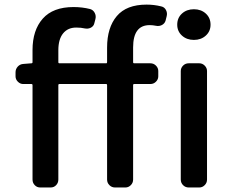

<svg xmlns="http://www.w3.org/2000/svg" viewBox="-20 -830 1040 850"><path d="M450.2 -549.8Q454.1 -549.8 454.1 -554.7V-619.1Q454.1 -708 497.1 -758.8Q540 -809.6 628.9 -809.6Q662.1 -809.6 693.4 -801.8Q708 -798.8 714.8 -785.6Q721.7 -772.5 717.8 -757.8L712.9 -738.3Q709 -725.6 696.8 -719.2Q684.6 -712.9 670.9 -715.8Q656.2 -718.8 642.6 -718.8Q569.3 -718.8 569.3 -620.1V-554.7Q569.3 -549.8 574.2 -549.8H645.5Q660.2 -549.8 670.4 -539.6Q680.7 -529.3 680.7 -515.6V-492.2Q680.7 -478.5 670.4 -468.3Q660.2 -458 645.5 -458H574.2Q569.3 -458 569.3 -453.1V-35.2Q569.3 -20.5 559.1 -10.3Q548.8 0 535.2 0H489.3Q474.6 0 464.4 -10.3Q454.1 -20.5 454.1 -35.2V-453.1Q454.1 -458 450.2 -458H243.2Q238.3 -458 238.3 -453.1V-35.2Q238.3 -20.5 228.5 -10.3Q218.8 0 204.1 0H158.2Q143.6 0 133.8 -10.3Q124 -20.5 124 -35.2V-453.1Q124 -458 119.1 -458H83Q69.3 -458 59.1 -468.3Q48.8 -478.5 48.8 -492.2V-509.8Q48.8 -524.4 58.6 -535.2Q68.4 -545.9 83 -546.9L119.1 -549.8Q124 -549.8 124 -554.7V-608.4Q124 -696.3 169.4 -747.6Q214.8 -798.8 305.7 -798.8Q343.8 -798.8 378.9 -790Q392.6 -786.1 399.4 -772.9Q406.2 -759.8 402.3 -745.1L397.5 -726.6Q394.5 -713.9 382.3 -707.5Q370.1 -701.2 355.5 -704.1Q338.9 -708 317.4 -708Q280.3 -708 259.3 -682.1Q238.3 -656.2 238.3 -607.4V-554.7Q238.3 -549.8 243.2 -549.8ZM764.6 -720.7Q764.6 -751 785.6 -770Q806.6 -789.1 838.4 -789.1Q870.1 -789.1 891.1 -770Q912.1 -751 912.1 -720.7Q912.1 -691.4 891.1 -672.4Q870.1 -653.3 838.4 -653.3Q806.6 -653.3 785.6 -672.4Q764.6 -691.4 764.6 -720.7ZM815.4 0Q800.8 0 790.5 -10.3Q780.3 -20.5 780.3 -35.2V-515.6Q780.3 -529.3 790.5 -539.6Q800.8 -549.8 815.4 -549.8H862.3Q876 -549.8 886.2 -539.6Q896.5 -529.3 896.5 -515.6V-35.2Q896.5 -20.5 886.2 -10.3Q876 0 862.3 0Z"/></svg>

Font: Gen Jyuu Gothic L Monospace Medium
Style: Regular
Weight: 500
Designer: [Source Han Sans]
Ryoko NISHIZUKA  (kana & ideographs); Paul D. Hunt (Latin, Greek & Cyrillic); Wenlong ZHANG  (bopomofo
Version: Version 1.002.20150607